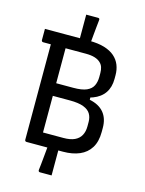

<svg xmlns="http://www.w3.org/2000/svg" viewBox="-145 -935 890 1179"><g transform="rotate(15 300.0 -345.5)"><path d="M337.4 -837Q335.5 -819.2 332.9 -794.7Q330.3 -770.1 327.9 -743.4Q325.6 -716.7 323.3 -693.2Q321 -669.7 319.7 -652.9H252.3Q252.3 -658 252.3 -670.7Q252.3 -683.3 252.3 -697.8Q252.3 -712.4 252.3 -724.6Q252.3 -736.9 252.3 -742.5Q252.3 -748 252.3 -763.5Q252.3 -778.9 252.3 -797.8Q252.3 -816.7 252.3 -831.6Q252.3 -846.6 252.3 -850Q257.1 -850 265 -850Q272.9 -850 282.2 -850Q291.6 -850 300.6 -850Q309.5 -850 316.7 -850Q323.8 -850 327.4 -850Q333.2 -850 335.8 -847Q338.4 -844 337.4 -837ZM218.2 144.9Q219.6 133.5 222.2 110.1Q224.7 86.7 227.3 58.4Q229.8 30.2 232.5 3.7Q235.3 -22.7 237.5 -40.4H302.4Q302.4 -35.2 302.4 -19.7Q302.4 -4.2 302.4 14.3Q302.4 32.8 302.4 48.2Q302.4 63.6 302.4 67.6Q302.4 71.6 302.4 84.9Q302.4 98.1 302.4 114Q302.4 129.9 302.4 142.6Q302.4 155.4 302.4 158.8Q298.3 158.8 290.9 158.8Q283.5 158.8 274.2 158.8Q264.9 158.8 255.9 158.8Q246.8 158.8 239.4 158.8Q232 158.8 228.2 158.8Q223.4 158.8 220.3 155.4Q217.2 151.9 218.2 144.9ZM332.3 0Q303.5 0 266.7 0Q229.9 0 194.3 0Q158.6 0 132.8 0Q107 0 100.6 0Q95.6 0 92.6 -3Q89.6 -6 89.6 -11Q89.6 -94.3 89.6 -173.2Q89.6 -252.1 89.6 -329.3Q89.6 -406.5 89.6 -485.4Q89.6 -564.3 89.6 -647.6H189.6L183.2 -631.3Q183.2 -589.6 183.2 -554Q183.2 -518.4 183.2 -478.3Q183.2 -428.9 183.2 -380.2Q183.2 -331.4 183.2 -282.8Q183.2 -234.1 183.2 -184.2Q183.2 -134.2 183.2 -82.3Q207.1 -82.3 227.9 -82.3Q248.6 -82.3 269.3 -82.3Q290.1 -82.3 313.4 -82.3Q356.6 -82.3 383.8 -95Q411 -107.8 424 -131.7Q437.1 -155.7 437.1 -188.7V-217.2Q437.1 -246.7 424 -268.6Q411 -290.5 379.4 -302.8Q347.8 -315.2 291.2 -315.2H139.5L142 -375.4H408.6V-350.6Q468.7 -338.5 499.7 -301.4Q530.6 -264.3 530.6 -204.6V-178.4Q530.6 -117.4 506.1 -77.7Q481.6 -38.1 436.9 -19Q392.2 0 332.3 0ZM30 -700Q100.4 -700 170.8 -700Q241.2 -700 311.2 -700Q368.1 -700 408.3 -687.8Q448.6 -675.5 473.7 -653.5Q498.9 -631.4 510.7 -601.6Q522.4 -571.9 522.4 -537.8V-513.6Q522.4 -460.7 497.6 -424.4Q472.7 -388.2 424.3 -370Q375.8 -351.7 304.4 -351.7Q259.4 -351.7 223 -351.7Q186.5 -351.7 153.5 -351.7L142 -343L139.5 -395.4Q177.5 -395.4 215.7 -395.4Q253.9 -395.4 292 -395.4Q346.6 -395.4 376.1 -408.4Q405.7 -421.5 417.3 -445.5Q428.9 -469.6 428.9 -501V-526.1Q428.9 -546.6 423.6 -562.5Q418.4 -578.5 406.3 -589.6Q392.6 -603.3 369.4 -610.5Q346.3 -617.7 312.1 -617.7Q267.1 -617.7 222 -617.7Q176.8 -617.7 131.6 -617.7Q86.4 -617.7 41 -617.7Q36 -617.7 33 -620.7Q30 -623.7 30 -628.7Q30 -647.7 30 -664.4Q30 -681 30 -700Z"/></g></svg>

Font: Recursive Sans Linear Light
Style: Regular
Weight: 300
Version: Version 1.085